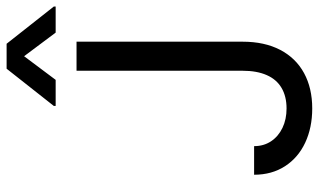

<svg xmlns="http://www.w3.org/2000/svg" viewBox="-213 -747 970 584"><g transform="rotate(-90 272.0 -455.0)"><path d="M437.2 -707.2V-202.3Q437.2 -135.4 412.3 -87.7Q387.4 -40.1 341.7 -15.2Q295.9 9.7 234.1 9.7Q175.8 9.7 130 -11.7Q84.3 -33.1 58.4 -73.2Q32.5 -113.3 32.5 -167.1H119.5Q119.5 -137.8 134.3 -115.5Q149.2 -93.2 175.1 -80.8Q201 -68.4 234.1 -68.4Q270.7 -68.4 296.6 -83.6Q322.5 -98.8 335.6 -128.8Q348.8 -158.8 348.8 -202.3V-707.2ZM393 -866.7 321.1 -770.7H241.7V-776.2L355 -919.9H430.9L544.2 -776.2V-770.7H464.8Z"/></g></svg>

Font: Pretendard Variable
Style: Regular
Weight: 400
Designer: Base glyphs from Inter by Rasmus Andersson; Hangul glyphs from Noto Sans CJK(Source Han Sans) by Jang Soo-young and Kang
Foundry: Kil Hyung-jin
Version: Version 1.100;FEAKit 1.0